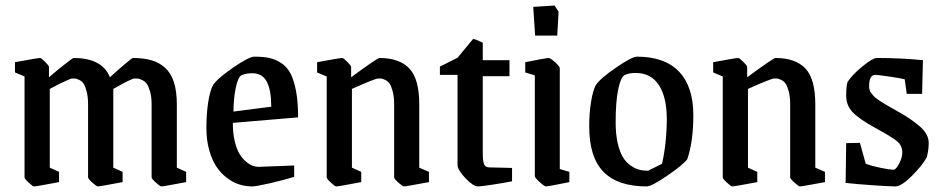

<svg xmlns="http://www.w3.org/2000/svg" viewBox="-20 -666 3404 695"><path d="M103 8.8Q98.6 8.8 83.7 -5.1Q68.8 -19 68.8 -23.9V-389.2L34.2 -403.8V-440.9Q116.2 -456.1 125 -456.1Q129.4 -456.1 143.3 -442.1Q157.2 -428.2 157.2 -423.8V-386.2Q180.7 -406.7 211.9 -431.4Q243.2 -456.1 246.1 -456.1Q350.6 -456.1 377.9 -386.2Q400.4 -407.2 429.2 -431.6Q458 -456.1 460.9 -456.1Q499.5 -456.1 527.8 -448Q556.2 -439.9 577.4 -420.9Q598.6 -401.9 609.4 -368.9Q620.1 -335.9 620.1 -288.1V-59.1L653.8 -43.9V-6.8Q571.8 8.8 564 8.8Q559.6 8.8 544.2 -5.1Q528.8 -19 528.8 -23.9V-288.1Q528.8 -315.4 523.2 -334.7Q517.6 -354 511.2 -362.8Q504.9 -371.6 494.1 -376.5Q483.4 -381.3 478.8 -381.6Q474.1 -381.8 465.8 -381.8Q461.9 -381.8 442.9 -372.6Q423.8 -363.3 407.2 -353.5L390.1 -344.2V-59.1L423.8 -43.9V-6.8Q341.8 8.8 334 8.8Q329.6 8.8 314.2 -5.1Q298.8 -19 298.8 -23.9V-288.1Q298.8 -315.4 293.7 -334.7Q288.6 -354 283 -362.8Q277.3 -371.6 267.3 -376.5Q257.3 -381.3 252.9 -381.6Q248.5 -381.8 241.2 -381.8Q236.8 -381.8 216.6 -372.6Q196.3 -363.3 178.2 -353.5L160.2 -344.2V-59.1L193.8 -43.9V-6.8Q111.8 8.8 103 8.8Z M893.1 8.8Q867.7 8.8 844.2 1Q820.8 -6.8 799.3 -23.7Q777.8 -40.5 762 -64.9Q746.1 -89.4 736.6 -125Q727.1 -160.6 727.1 -203.1Q727.1 -253.4 733.6 -295.9Q740.2 -338.4 751 -357.9Q766.6 -381.8 824 -421.4Q881.3 -460.9 900.9 -460.9Q932.6 -460.9 955.3 -456.1Q978 -451.2 998.8 -437.3Q1019.5 -423.3 1032 -399.2Q1044.4 -375 1051.8 -335.4Q1059.1 -295.9 1059.1 -241.2L822.8 -221.2Q822.8 -183.6 829.8 -154.3Q836.9 -125 847.4 -108.2Q857.9 -91.3 871.3 -80.3Q884.8 -69.3 895.5 -65.7Q906.2 -62 916 -62Q920.9 -62 972.4 -64.2Q1023.9 -66.4 1044.9 -66.9V-25.9Q1008.8 -14.6 958 -2.9Q907.2 8.8 893.1 8.8ZM825.2 -262.2 961.9 -279.8Q961.9 -339.4 945.8 -370.1Q929.7 -400.9 893.1 -400.9Q871.6 -400.9 855 -394Q841.8 -388.2 833.5 -348.6Q825.2 -309.1 825.2 -262.2Z M1196.8 8.8Q1192.4 8.8 1177.5 -5.1Q1162.6 -19 1162.6 -23.9V-389.2L1127.9 -403.8V-440.9Q1210 -456.1 1218.8 -456.1Q1223.1 -456.1 1237.1 -442.1Q1251 -428.2 1251 -423.8V-386.2Q1345.7 -456.1 1353.5 -456.1Q1425.3 -456.1 1461.4 -418.5Q1497.6 -380.9 1497.6 -288.1V-59.1L1532.7 -43.9V-6.8Q1449.7 8.8 1441.9 8.8Q1437.5 8.8 1422.1 -5.1Q1406.7 -19 1406.7 -23.9V-288.1Q1406.7 -315.4 1401.6 -334.7Q1396.5 -354 1390.6 -362.8Q1384.8 -371.6 1374.8 -376.5Q1364.7 -381.3 1360.6 -381.6Q1356.4 -381.8 1348.6 -381.8Q1337.9 -381.8 1253.9 -344.2V-59.1L1287.6 -43.9V-6.8Q1205.6 8.8 1196.8 8.8Z M1710.4 8.8Q1692.9 8.8 1664.6 -21.2Q1636.2 -51.3 1636.2 -68.8V-395H1572.3V-424.8L1636.2 -457L1692.4 -524.9Q1696.3 -524.9 1705.1 -521.5Q1713.9 -518.1 1720.7 -514.6L1727.5 -511.2V-448.2H1824.2V-390.1H1727.5V-112.8Q1727.5 -82 1732.4 -71Q1737.3 -60.1 1751.5 -60.1L1833.5 -58.1V-9.8Q1804.7 -3.9 1762.9 2.4Q1721.2 8.8 1710.4 8.8Z M1917 -537.1 1910.2 -641.1 1987.3 -646 2002 -624 1997.1 -537.1ZM1956.1 8.8Q1950.7 8.8 1933.3 -7.1Q1916 -22.9 1916 -27.8V-393.1L1881.3 -403.8V-440.9Q1957.5 -456.1 1966.3 -456.1Q1972.2 -456.1 1989.3 -440.7Q2006.3 -425.3 2006.3 -418.9V-54.2L2041 -43.9V-6.8Q1964.8 8.8 1956.1 8.8Z M2320.8 8.8Q2216.3 8.8 2164.6 -43.9Q2112.8 -96.7 2112.8 -209Q2112.8 -255.4 2119.4 -296.9Q2126 -338.4 2136.7 -357.9Q2152.3 -381.8 2210 -421.4Q2267.6 -460.9 2285.6 -460.9Q2386.2 -460.9 2438 -406.7Q2489.7 -352.5 2489.7 -249Q2489.7 -152.8 2467.8 -89.8Q2451.7 -68.4 2395 -29.8Q2338.4 8.8 2320.8 8.8ZM2325.7 -47.9 2376.5 -73.2Q2393.6 -150.4 2393.6 -235.8Q2393.6 -314 2365 -357.9Q2336.4 -401.9 2280.8 -401.9Q2255.9 -401.9 2240.7 -394Q2226.6 -386.2 2217.5 -341.3Q2208.5 -296.4 2208.5 -223.1Q2208.5 -181.2 2215.6 -149.4Q2222.7 -117.7 2233.9 -98.6Q2245.1 -79.6 2261.2 -67.9Q2277.3 -56.2 2292.7 -52Q2308.1 -47.9 2325.7 -47.9Z M2630.4 8.8Q2626 8.8 2611.1 -5.1Q2596.2 -19 2596.2 -23.9V-389.2L2561.5 -403.8V-440.9Q2643.6 -456.1 2652.3 -456.1Q2656.7 -456.1 2670.7 -442.1Q2684.6 -428.2 2684.6 -423.8V-386.2Q2779.3 -456.1 2787.1 -456.1Q2858.9 -456.1 2895 -418.5Q2931.2 -380.9 2931.2 -288.1V-59.1L2966.3 -43.9V-6.8Q2883.3 8.8 2875.5 8.8Q2871.1 8.8 2855.7 -5.1Q2840.3 -19 2840.3 -23.9V-288.1Q2840.3 -315.4 2835.2 -334.7Q2830.1 -354 2824.2 -362.8Q2818.4 -371.6 2808.3 -376.5Q2798.3 -381.3 2794.2 -381.6Q2790 -381.8 2782.2 -381.8Q2771.5 -381.8 2687.5 -344.2V-59.1L2721.2 -43.9V-6.8Q2639.2 8.8 2630.4 8.8Z M3221.2 8.8Q3200.2 8.8 3137.2 4.4Q3074.2 0 3041 -3.9L3043 -147.9L3092.8 -148.9L3113.8 -73.2Q3136.2 -64.9 3168.2 -58.3Q3200.2 -51.8 3214.8 -51.8Q3223.1 -51.8 3234.6 -73.7Q3246.1 -95.7 3246.1 -112.8Q3246.1 -138.7 3228 -154.1Q3210 -169.4 3149.9 -202.1Q3089.4 -235.4 3066.2 -260Q3043 -284.7 3043 -319.8Q3043 -354 3047.9 -369.1Q3064 -394.5 3101.3 -425.3Q3138.7 -456.1 3154.8 -456.1Q3240.7 -456.1 3320.8 -448.2L3317.9 -326.2H3262.2L3254.9 -378.9Q3246.6 -381.8 3202.6 -388.4Q3158.7 -395 3147.9 -395Q3126 -395 3126 -353Q3126 -346.2 3127.9 -339.8Q3129.9 -333.5 3134.8 -327.6Q3139.6 -321.8 3143.3 -317.6Q3147 -313.5 3155.5 -307.4Q3164.1 -301.3 3168.2 -298.6Q3172.4 -295.9 3183.3 -289.3Q3194.3 -282.7 3197.8 -280.8Q3204.6 -276.9 3230.5 -262.2Q3256.3 -247.6 3270.5 -238Q3284.7 -228.5 3304 -213.1Q3323.2 -197.8 3332.5 -181.6Q3341.8 -165.5 3341.8 -147.9Q3341.8 -125 3335 -97.2Q3319.3 -67.9 3281 -29.5Q3242.7 8.8 3221.2 8.8Z"/></svg>

Font: Grenze
Style: Regular
Weight: 400
Designer: Renata Polastri
Foundry: Omnibus-Type
Version: Version 1.002;PS 001.002;hotconv 1.0.88;makeotf.lib2.5.64775